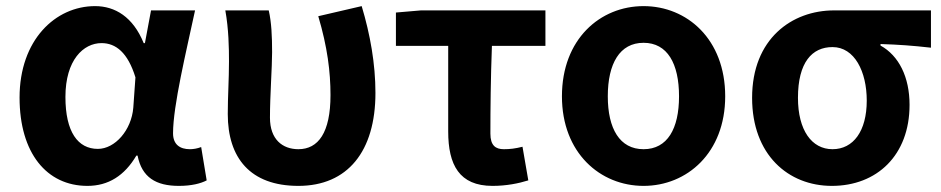

<svg xmlns="http://www.w3.org/2000/svg" viewBox="-20 -594 3078 628"><path d="M266 14C334 14 387 -19 426 -85H430C444 -14 490 14 565 14C607 14 637 6 656 -4L638 -113C625 -108 612 -106 601 -106C569 -106 546 -121 546 -158C546 -248 589 -425 618 -560H474L454 -453H450C415 -539 356 -574 291 -574C161 -574 44 -463 44 -275C44 -93 133 14 266 14ZM300 -107C235 -107 194 -162 194 -277C194 -398 253 -453 312 -453C359 -453 398 -422 423 -341L416 -242C410 -168 356 -107 300 -107Z M956 14C1117 14 1208 -99 1208 -290C1208 -385 1191 -481 1163 -574L1021 -541C1051 -440 1061 -359 1061 -283C1061 -160 1021 -106 956 -106C904 -106 863 -138 863 -209C863 -282 870 -373 870 -423C870 -475 868 -521 859 -560H717C728 -499 729 -437 729 -393C729 -335 725 -278 725 -221C725 -78 798 14 956 14Z M1591 14C1636 14 1676 6 1708 -4L1689 -114C1665 -108 1648 -106 1628 -106C1601 -106 1584 -118 1584 -157C1584 -236 1585 -339 1589 -444H1764V-560H1357L1275 -553V-444H1446V-164C1446 -55 1482 14 1591 14Z M2085 14C2227 14 2352 -94 2352 -279C2352 -466 2227 -574 2085 -574C1943 -574 1818 -466 1818 -279C1818 -94 1943 14 2085 14ZM2085 -106C2007 -106 1968 -173 1968 -279C1968 -386 2007 -454 2085 -454C2163 -454 2201 -386 2201 -279C2201 -173 2163 -106 2085 -106Z M2701 14C2848 14 2955 -86 2955 -251C2955 -342 2920 -412 2860 -445V-450C2920 -448 2963 -445 3025 -438V-560H2708C2570 -560 2440 -467 2440 -274C2440 -88 2558 14 2701 14ZM2703 -106C2635 -106 2590 -168 2590 -274C2590 -390 2636 -440 2703 -440C2775 -440 2815 -360 2815 -265C2815 -165 2771 -106 2703 -106Z"/></svg>

Font: Noto Sans T Chinese Bold
Style: Bold
Weight: 700
Designer: Ryoko NISHIZUKA (kana & ideographs); Paul D. Hunt (Latin, Greek & Cyrillic); Wenlong ZHANG (bopomofo); Sandoll Communica
Foundry: Adobe Systems Incorporated
Version: Version 1.000;PS 1;hotconv 1.0.78;makeotf.lib2.5.61930